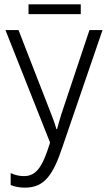

<svg xmlns="http://www.w3.org/2000/svg" viewBox="-20 -852 495 882"><path d="M351 -832H111V-787H351ZM451 -714H391L261 -325C255 -304 248 -282 242 -259H239C231 -288 223 -308 216 -326L65 -714H5L210 -197C177 -90 149 -43 90 -43C68 -43 48 -48 29 -57V-2C46 5 68 10 94 10C183 10 224 -45 270 -186Z"/></svg>

Font: Noto Sans Display SemiCondensed Light
Style: Regular
Weight: 300
Width: 4
Designer: Monotype Design Team
Foundry: Monotype Imaging Inc.
Version: Version 1.900